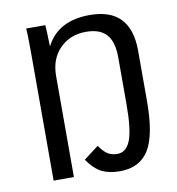

<svg xmlns="http://www.w3.org/2000/svg" viewBox="-78 -739 755 819"><g transform="rotate(-10 300.0 -329.5)"><path d="M541.5 -264.6Q541.5 -117.7 502 -54Q462.4 9.8 376 9.8Q331.1 9.8 299.1 -5.6Q267.1 -21 236.8 -64.5L300.8 -113.3Q321.8 -84 338.9 -74.5Q356 -64.9 378.4 -64.9Q417 -64.9 435.1 -110.8Q453.1 -156.7 453.1 -266.6V-470.2Q453.1 -537.1 424.8 -569.1Q396.5 -601.1 335.9 -601.1Q267.1 -601.1 222.7 -556.4Q178.2 -511.7 178.2 -437V0H90.3V-546.4Q90.3 -638.7 87.4 -659.2H170.4Q170.9 -656.7 171.4 -646Q171.9 -635.3 172.6 -621.3Q173.3 -607.4 174.3 -568.8H175.8Q227.5 -668.9 364.3 -668.9Q541.5 -668.9 541.5 -482.9Z"/></g></svg>

Font: Courier New
Style: Regular
Weight: 400
Designer: Steve Matteson
Foundry: Ascender Corporation
Version: Version 2.00.3